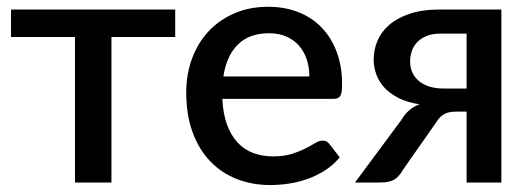

<svg xmlns="http://www.w3.org/2000/svg" viewBox="-20 -538 1564 566"><path d="M496.5 -429H308.5V0H201V-429H12.5V-510H496.5Z M892 -312.5Q892 -339.5 884.2 -362.8Q876.5 -386 861.5 -403.2Q846.5 -420.5 824.2 -430.2Q802 -440 773 -440Q714.5 -440 681 -406.5Q647.5 -373 638.5 -312.5ZM635.5 -246.5Q637.5 -203 649 -171.2Q660.5 -139.5 679.8 -118.5Q699 -97.5 725.8 -87.2Q752.5 -77 785.5 -77Q817 -77 840 -84.2Q863 -91.5 880 -100.2Q897 -109 909 -116.2Q921 -123.5 931 -123.5Q944 -123.5 951 -113.5L981.5 -74Q962.5 -51.5 938.5 -36Q914.5 -20.5 887.5 -10.8Q860.5 -1 832 3.2Q803.5 7.5 776.5 7.5Q723.5 7.5 678.2 -10.2Q633 -28 599.8 -62.5Q566.5 -97 547.8 -148Q529 -199 529 -265.5Q529 -318.5 545.8 -364.5Q562.5 -410.5 593.8 -444.5Q625 -478.5 669.8 -498.2Q714.5 -518 771 -518Q818 -518 858 -502.8Q898 -487.5 927 -458Q956 -428.5 972.2 -385.8Q988.5 -343 988.5 -288.5Q988.5 -263.5 983 -255Q977.5 -246.5 963 -246.5Z M1355.5 -277V-439H1280Q1254 -439 1236.5 -431.5Q1219 -424 1208.5 -412.2Q1198 -400.5 1193.5 -386Q1189 -371.5 1189 -357.5Q1189 -320 1215.8 -298.5Q1242.5 -277 1288 -277ZM1458 -510V0H1355.5V-209H1326Q1311.5 -209 1302 -206.5Q1292.5 -204 1285.8 -199.5Q1279 -195 1273.8 -188.5Q1268.5 -182 1263.5 -174L1168 -37.5Q1157.5 -18.5 1143.2 -9.2Q1129 0 1100.5 0H1026.5L1164 -185.5Q1183 -218.5 1217 -230.5Q1180 -236 1154 -249.5Q1128 -263 1112 -281Q1096 -299 1088.8 -320.2Q1081.5 -341.5 1081.5 -362.5Q1081.5 -390 1092.2 -416.5Q1103 -443 1126.5 -463.8Q1150 -484.5 1187.2 -497.2Q1224.5 -510 1277 -510Z"/></svg>

Font: Lato SemiBold
Style: Regular
Weight: 600
Designer: Lukasz Dziedzic with Adam Twardoch and Botio Nikoltchev
Foundry: tyPoland Lukasz Dziedzic
Version: Version 2.015; 2015-08-06; http://www.latofonts.com/